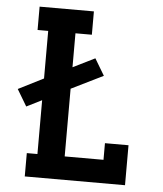

<svg xmlns="http://www.w3.org/2000/svg" viewBox="-53 -781 705 828"><g transform="rotate(5 300.0 -367.5)"><path d="M85 0V-101H131V-334L65 -301L22 -373L131 -428V-634H85V-735H320V-634H249V-487L344 -534L387 -462L249 -394V-101H417V-173H519V0Z"/></g></svg>

Font: Iosevka Etoile
Style: Bold
Weight: 700
Designer: Belleve Invis
Foundry: Belleve Invis
Version: Version 28.1.0; ttfautohint (v1.8.4)